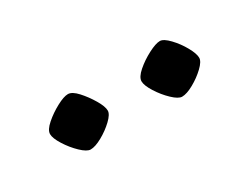

<svg xmlns="http://www.w3.org/2000/svg" viewBox="-28 -808 415 320"><g transform="rotate(-30 179.5 -648.5)"><path d="M262 -599Q255 -599 244 -609.5Q233 -620 224.5 -633.5Q216 -647 216 -655Q216 -663 227.5 -673Q239 -683 253.5 -690.5Q268 -698 276 -698Q283 -698 293.5 -687Q304 -676 311.5 -662.5Q319 -649 319 -641Q319 -634 308.5 -624Q298 -614 284.5 -606.5Q271 -599 262 -599ZM86 -599Q79 -599 68 -609.5Q57 -620 48.5 -633.5Q40 -647 40 -655Q40 -663 51.5 -673Q63 -683 77 -690.5Q91 -698 99 -698Q107 -698 117 -687Q127 -676 135 -662.5Q143 -649 143 -641Q143 -634 132.5 -624Q122 -614 108.5 -606.5Q95 -599 86 -599Z"/></g></svg>

Font: Texturina 72pt ExtraLight
Style: Regular
Weight: 200
Designer: Guillermo Torres Carreño
Foundry: Omnibus-Type
Version: Version 1.002; ttfautohint (v1.8.3)